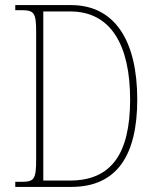

<svg xmlns="http://www.w3.org/2000/svg" viewBox="-20 -734 609 754"><path d="M40 0H260C439 0 519 -124 519 -343C519 -574 431 -714 259 -714H40V-694H62C114 -694 122 -685 122 -608V-109C122 -28 114 -20 62 -20H40ZM255 -25H150V-689H256C416 -689 491 -556 491 -343C491 -129 416 -25 255 -25Z"/></svg>

Font: Noto Serif Bengali Condensed Thin
Style: Regular
Weight: 100
Width: 3
Designer: Juan Bruce, Universal Thirst, Indian Type Foundry and the Monotype Design Team.
Foundry: Monotype Imaging Inc.
Version: Version 2.003